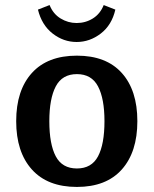

<svg xmlns="http://www.w3.org/2000/svg" viewBox="-20 -726 608 759"><path d="M44 -247Q44 -369 106 -437.5Q168 -506 284 -506Q400 -506 461.5 -437.5Q523 -369 523 -247Q523 -125 461.5 -56Q400 13 284 13Q168 13 106 -56Q44 -125 44 -247ZM393 -247Q393 -336 367.5 -384.5Q342 -433 284 -433Q226 -433 200.5 -384.5Q175 -336 175 -247Q175 -156 200.5 -108Q226 -60 284 -60Q342 -60 367.5 -108Q393 -156 393 -247ZM283 -635Q318 -635 347 -653Q376 -671 390 -706L436 -688Q422 -627 378.5 -593.5Q335 -560 283 -560Q231 -560 188 -593.5Q145 -627 130 -688L176 -706Q190 -671 219.5 -653Q249 -635 283 -635Z"/></svg>

Font: Andada Pro
Style: Bold
Weight: 700
Designer: Carolina Giovagnoli
Foundry: Huerta Tipografica
Version: Version 3.005; ttfautohint (v1.8.4)